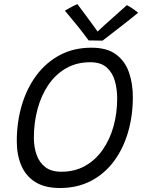

<svg xmlns="http://www.w3.org/2000/svg" viewBox="-20 -893 717 938"><path d="M272.5 25.5Q198.5 25.5 152 -4Q105.5 -33.5 83.8 -85Q62 -136.5 62 -203Q62 -296.5 86.5 -379.2Q111 -462 158 -525Q205 -588 272.5 -624Q340 -660 427 -660Q503.5 -660 547.5 -626.8Q591.5 -593.5 610.2 -539Q629 -484.5 629 -419Q629 -327.5 605.5 -247Q582 -166.5 536.5 -105.2Q491 -44 424.5 -9.2Q358 25.5 272.5 25.5ZM279.5 -54Q345 -54 395.8 -82.5Q446.5 -111 481.5 -161Q516.5 -211 534.5 -275.5Q552.5 -340 552.5 -412.5Q552.5 -457.5 541 -498Q529.5 -538.5 500.8 -563.8Q472 -589 421 -589Q354 -589 302.5 -559.2Q251 -529.5 216 -477.8Q181 -426 163.2 -359.5Q145.5 -293 145.5 -220Q145.5 -174 159 -136.2Q172.5 -98.5 201.8 -76.2Q231 -54 279.5 -54ZM600 -868Q607 -864.5 615.2 -859.2Q623.5 -854 631.5 -848.5Q639.5 -843 645.8 -838Q652 -833 655 -830.5Q584.5 -774 542 -741.5Q499.5 -709 481 -694.5Q473 -694.5 460.5 -694.8Q448 -695 435 -695.2Q422 -695.5 413 -695.5Q387.5 -730.5 358 -767.2Q328.5 -804 297 -841Q304.5 -845 315.2 -851.2Q326 -857.5 337.5 -863.5Q349 -869.5 358 -873Q371.5 -855 388 -833Q404.5 -811 419.8 -790Q435 -769 446 -754Q457 -739 459.5 -735H452.5Q466 -748 492.2 -771.8Q518.5 -795.5 548.2 -821.8Q578 -848 600 -868Z"/></svg>

Font: Grandstander Thin Light
Style: Italic
Weight: 300
Italic angle: -15°
Version: Version 1.200